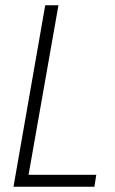

<svg xmlns="http://www.w3.org/2000/svg" viewBox="-20 -706 435 726"><path d="M31 0 151 -686H201L88 -45H344L337 0Z"/></svg>

Font: Archivo Condensed Thin
Style: Italic
Weight: 250
Width: 3
Italic angle: -10°
Designer: Hector Gatti
Foundry: Omnibus-Type
Version: Version 2.001